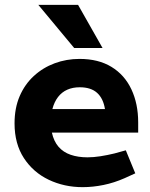

<svg xmlns="http://www.w3.org/2000/svg" viewBox="-20 -764 620 792"><path d="M321 8Q245 8 181 -22.5Q117 -53 78.5 -112Q40 -171 40 -255Q40 -318 61 -367Q82 -416 119.5 -450.5Q157 -485 205.5 -503Q254 -521 308 -521Q386 -521 440 -488Q494 -455 522 -395.5Q550 -336 550 -259V-217H194Q202 -181 221.5 -158.5Q241 -136 271.5 -125.5Q302 -115 341 -115Q366 -115 394.5 -119.5Q423 -124 452 -131L499 -144L538 -49L494 -29Q451 -10 407 -1Q363 8 321 8ZM196 -314H413Q406 -358 380.5 -381Q355 -404 309 -404Q280 -404 257.5 -394Q235 -384 219.5 -364Q204 -344 196 -314ZM286 -566 138 -744H302L403 -566Z"/></svg>

Font: REM SemiBold
Style: Regular
Weight: 600
Designer: Octavio Pardo
Foundry: Ashler Design
Version: Version 1.005;gftools[0.9.28]